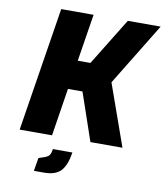

<svg xmlns="http://www.w3.org/2000/svg" viewBox="-101 -826 972 1133"><g transform="rotate(10 384.5 -259.0)"><path d="M173 -743H367L322 -460H398L572 -743H769L540 -369L671 0H479L381 -286H294L249 0H55ZM193 146 220 137Q246 129 255 118Q264 107 268 79H385Q373 157 341 191Q309 225 241 225H180Z"/></g></svg>

Font: Exo Black
Style: Italic
Weight: 900
Italic angle: -9°
Designer: Natanael Gama
Foundry: Natanael Gama
Version: Version 1.500; ttfautohint (v1.6)